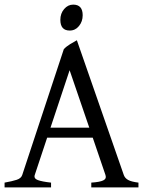

<svg xmlns="http://www.w3.org/2000/svg" viewBox="-20 -819 635 839"><path d="M0 0V-21Q33.2 -26.9 52.7 -33.2Q72.3 -39.6 77.1 -54.2L258.8 -604Q270 -616.2 286.6 -626.2Q303.2 -636.2 315.9 -643.1L521 -54.2Q525.9 -40.5 539.8 -32.7Q553.7 -24.9 585 -21V0H378.9V-21Q416.5 -23.4 431.4 -30.8Q446.3 -38.1 440.9 -54.2L385.3 -217.3H186L131.8 -54.2Q127 -39.1 145 -32.2Q163.1 -25.4 203.1 -21V0ZM200.7 -261.2H370.1L284.2 -512.2ZM284.7 -685.5Q243.7 -685.5 243.7 -732.4Q243.7 -760.3 260.3 -779.5Q276.9 -798.8 299.8 -798.8Q341.3 -798.8 341.3 -752.4Q341.3 -725.1 325.2 -705.3Q309.1 -685.5 284.7 -685.5Z"/></svg>

Font: David Libre
Style: Regular
Weight: 400
Designer: Ismar David, J. Victor Gaultney, Annie Olsen and Meir Sadan
Foundry: Monotype Imaging Inc. & SIL International
Version: Version 1.100; ttfautohint (v1.8.4.7-5d5b)